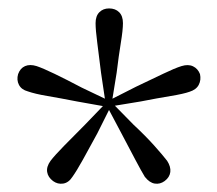

<svg xmlns="http://www.w3.org/2000/svg" viewBox="-20 -832 516 456"><path d="M231 -585 220 -659Q215 -700 211 -730.5Q207 -761 207 -777Q207 -794 216 -803Q225 -812 239 -812Q254 -812 263 -803Q272 -794 272 -777Q272 -761 267 -730.5Q262 -700 257 -659L245 -585ZM236 -578 163 -591Q122 -599 92.5 -604Q63 -609 46 -615Q31 -619 25 -630.5Q19 -642 23 -656Q28 -670 39.5 -675Q51 -680 67 -675Q82 -670 110 -656.5Q138 -643 174 -624L241 -592ZM244 -581 211 -515Q192 -480 177 -453Q162 -426 152 -412Q143 -398 130 -396Q117 -394 106 -402Q94 -411 92 -423.5Q90 -436 100 -450Q110 -463 132 -485.5Q154 -508 182 -536L233 -589ZM244 -590 297 -536Q326 -509 346.5 -486Q367 -463 377 -450Q386 -436 384.5 -423.5Q383 -411 371 -402Q360 -394 347.5 -396Q335 -398 324 -412Q316 -425 301.5 -452.5Q287 -480 268 -516L233 -582ZM236 -592 303 -626Q341 -644 368 -657Q395 -670 411 -675Q427 -680 438.5 -674.5Q450 -669 455 -656Q458 -642 452 -630.5Q446 -619 430 -614Q416 -609 385.5 -604Q355 -599 314 -591L241 -579Z"/></svg>

Font: Noto Serif TC ExtraLight Light
Style: Regular
Weight: 300
Version: Version 2.003-H1;hotconv 1.1.1;makeotfexe 2.6.0